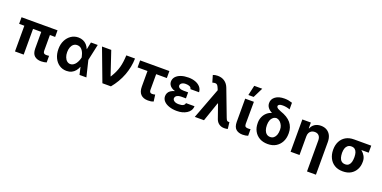

<svg xmlns="http://www.w3.org/2000/svg" viewBox="-13 -1814 6062 3046"><g transform="rotate(20 3018.0 -291.0)"><path d="M63.5 -545.4H671.4V-434.1H63.5ZM151.4 -545.4H298.3V0H151.4ZM437 -152.8V-545.4H583V-170.9Q584 -147.9 589.8 -137.2Q595.7 -126 608.9 -120.6Q619.6 -116.2 641.1 -116.2Q649.9 -116.2 664.6 -117.2Q668.9 -117.7 675.5 -118.4Q682.1 -119.1 683.6 -119.1V-7.8Q663.6 -1.5 642.6 2Q620.1 6.3 593.3 6.3Q522.5 6.3 480 -30.8Q438 -67.9 437 -152.8Z M1021 11.2Q952.1 10.7 899.4 -25.4Q846.2 -61 815.9 -125.5Q785.6 -189.9 785.6 -272.9Q785.6 -355 817.4 -418.5Q848.6 -480.5 902.8 -517.1Q956.1 -552.7 1023.4 -552.7Q1066.9 -552.7 1103.5 -537.1Q1139.2 -522 1166 -492.7Q1191.4 -464.8 1207.5 -424.8H1252.9L1290.5 -273.9L1356.9 0H1240.7L1178.2 -273.9Q1173.8 -296.4 1163.1 -329.1Q1153.8 -356.9 1138.2 -380.4Q1123 -403.3 1100.6 -418Q1078.6 -432.1 1047.9 -432.1Q1011.7 -432.1 985.8 -412.1Q960.4 -392.1 946.3 -356Q932.6 -320.8 932.6 -273.9Q932.6 -225.6 946.8 -190.4Q960.9 -152.8 985.4 -132.8Q1010.7 -111.3 1043 -111.3Q1071.3 -111.3 1094.2 -127Q1117.7 -142.1 1134.3 -166Q1151.4 -190.9 1162.1 -218.3Q1173.3 -246.6 1178.2 -271.5L1235.4 -545.4H1350.1L1290.5 -271.5L1252.9 -124.5H1209.5Q1194.8 -85.9 1169.4 -55.2Q1144.5 -24.4 1106.9 -6.3Q1070.3 11.2 1021 11.2Z M1771 0H1627L1421.9 -545.4H1578.1L1711.4 -148.4H1716.8Q1748.5 -200.7 1770.5 -248Q1791.5 -293.9 1804.2 -340.3Q1816.9 -386.7 1823.2 -436Q1829.6 -482.9 1832.5 -545.4H1979.5Q1976.6 -401.4 1923.8 -260.7Q1870.1 -119.6 1771 0Z M2065.4 -545.4H2559.6V-427.2H2065.4ZM2232.9 -166V-545.4H2379.4V-165.5Q2379.4 -144 2385.3 -132.3Q2391.1 -120.1 2401.9 -115.2Q2412.1 -110.4 2426.8 -110.4Q2442.4 -110.4 2453.6 -112.8Q2470.7 -116.2 2475.6 -117.7L2490.7 -5.9Q2463.9 4.4 2446.8 6.8Q2424.8 9.8 2397 9.8Q2318.8 9.8 2275.9 -33.7Q2232.9 -76.7 2232.9 -166Z M2845.2 -285.6H2954.6V-228H2877.4Q2851.6 -228 2827.1 -221.2Q2804.2 -214.8 2789.1 -199.7Q2775.4 -185.5 2774.4 -163.1Q2775.4 -137.7 2801.3 -119.6Q2828.1 -101.1 2876.5 -101.1Q2928.2 -101.1 2952.1 -115.2Q2977.5 -129.9 2981 -157.2H3125Q3123.5 -116.2 3104 -85Q3083 -52.7 3050.3 -32.7Q3016.6 -11.7 2974.1 -0.5Q2934.6 9.8 2884.3 9.8Q2812.5 9.8 2755.4 -9.8Q2697.8 -28.8 2664.1 -64.5Q2631.3 -99.6 2630.4 -148.4Q2631.3 -178.7 2643.1 -202.6Q2656.2 -228.5 2681.2 -246.1Q2708 -264.6 2748 -275.4Q2788.1 -285.6 2845.2 -285.6ZM2954.6 -329.6V-265.1H2845.2Q2792 -265.1 2753.9 -275.9Q2714.8 -287.1 2689.9 -305.2Q2664.1 -323.7 2651.9 -347.2Q2639.2 -371.1 2639.2 -395.5Q2639.2 -445.3 2670.9 -481Q2703.6 -516.6 2757.8 -534.7Q2812 -552.7 2883.8 -552.7Q2946.8 -552.7 3000 -533.2Q3051.8 -513.7 3083.5 -477.5Q3114.3 -441.9 3117.2 -390.1H2971.2Q2968.3 -416.5 2942.4 -429.7Q2915.5 -442.4 2876.5 -442.4Q2831.1 -442.4 2808.1 -424.8Q2785.2 -407.2 2784.2 -383.3Q2785.2 -358.9 2809.1 -344.2Q2833.5 -329.6 2877.4 -329.6Z M3684.6 8.8Q3634.8 8.8 3599.1 -16.1Q3561.5 -41.5 3543.5 -89.4L3451.2 -353L3391.6 -502L3371.1 -553.2Q3358.4 -583.5 3346.2 -598.1Q3333.5 -612.3 3314 -613.8Q3295.9 -615.2 3262.2 -606L3228 -723.1Q3248.5 -730.5 3266.6 -733.9Q3285.2 -737.3 3308.6 -737.3Q3377 -737.3 3425.8 -703.1Q3475.1 -668.5 3499 -604.5L3665.5 -166Q3676.8 -135.7 3687 -121.6Q3696.3 -108.9 3716.3 -108.9Q3721.2 -108.9 3724.1 -109.4Q3725.6 -109.4 3728 -109.4Q3730.5 -109.4 3731.4 -109.9L3744.6 1Q3734.4 4.4 3717.3 6.8Q3700.7 9.8 3684.6 8.8ZM3342.3 0H3187L3403.3 -573.2L3498 -324.7H3454.1Z M3839.4 -152.8V-545.4H3986.3L3984.4 -170.9Q3985.4 -138.2 4000 -127Q4014.2 -116.2 4042 -116.2Q4052.7 -116.2 4066.4 -117.2Q4070.3 -117.7 4076.7 -118.4Q4083 -119.1 4085 -119.1V-7.8Q4066.9 -1.5 4043.5 2.4Q4019 6.3 3995.1 6.3Q3924.3 6.3 3881.8 -30.8Q3840.3 -67.4 3839.4 -152.8ZM3956.1 -616.7H3866.7L3904.8 -785.6H4040Z M4219.2 -610.8Q4218.8 -677.7 4275.4 -719.2Q4331.1 -760.3 4427.7 -760.3Q4460 -760.3 4493.2 -754.9Q4523.9 -749 4559.1 -737.8V-625.5Q4537.1 -634.8 4505.4 -641.1Q4472.2 -647.9 4439.5 -647.9Q4399.4 -647.9 4380.9 -637.7Q4361.3 -627 4361.3 -608.9Q4361.3 -599.1 4368.2 -589.4Q4373.5 -580.6 4391.6 -569.8Q4407.2 -560.5 4438 -548.8Q4559.1 -508.8 4617.7 -438.5Q4676.3 -367.2 4676.3 -267.1V-257.3Q4676.3 -179.2 4644.5 -118.7Q4611.8 -58.1 4554.7 -23.9Q4498 9.8 4418.5 9.8Q4337.9 9.8 4280.3 -22.9Q4221.7 -56.2 4189.9 -114.7Q4158.2 -171.9 4158.2 -248.5V-258.3Q4158.2 -311 4178.7 -356.4Q4199.2 -401.9 4234.9 -433.1Q4271.5 -465.3 4314.5 -476.1L4313.5 -478.5Q4268.1 -502.4 4243.7 -535.6Q4219.2 -568.8 4219.2 -610.8ZM4306.6 -273.9V-265.6Q4306.6 -220.7 4319.3 -185.1Q4331.5 -150.4 4356.9 -129.4Q4381.8 -108.9 4418.5 -108.9Q4454.1 -108.9 4478.5 -129.4Q4503.4 -149.9 4515.6 -184.6Q4527.8 -219.7 4527.8 -265.6V-273.9Q4527.8 -309.6 4513.7 -340.8Q4498.5 -374 4475.1 -396Q4449.7 -418.9 4418.5 -424.8Q4382.8 -424.8 4357.4 -404.8Q4331.1 -383.8 4319.3 -351.1Q4306.6 -315.9 4306.6 -273.9Z M4955.1 -315.4V0H4804.2V-545.4H4948.2V-449.2H4954.6Q4973.1 -497.1 5015.6 -524.9Q5058.1 -552.7 5118.7 -552.7Q5176.3 -552.7 5218.3 -527.8Q5260.7 -502.4 5283.7 -457Q5306.6 -410.2 5306.6 -347.2V204.6H5155.8V-320.3Q5155.8 -370.1 5129.9 -398.9Q5105 -426.8 5058.6 -426.8Q5028.3 -426.8 5004.9 -413.6Q4981.4 -400.4 4968.3 -375.5Q4955.1 -350.6 4955.1 -315.4Z M5427.7 -258.3V-270Q5428.7 -344.2 5458 -401.9Q5487.8 -460.4 5544.9 -494.6Q5602.1 -528.3 5685.1 -528.3Q5695.8 -522.5 5707 -505.9Q5715.3 -492.2 5734.4 -473.1Q5751.5 -456.1 5782.2 -446.3Q5820.3 -434.1 5856 -404.3Q5891.1 -374.5 5913.1 -335.4Q5935.5 -293.9 5935.1 -248.5V-238.8Q5936 -168.9 5906.2 -112.8Q5876.5 -55.7 5821.3 -22.9Q5766.1 9.8 5686 9.8Q5602.5 9.8 5545.9 -25.4Q5488.8 -60.1 5458.5 -121.6Q5428.2 -182.6 5427.7 -258.3ZM5577.6 -270V-258.3Q5578.6 -216.8 5588.4 -183.1Q5598.6 -148.4 5622.1 -129.4Q5645.5 -108.9 5686 -108.9Q5722.7 -108.9 5744.6 -129.4Q5766.6 -149.9 5775.9 -183.1Q5785.2 -219.2 5785.2 -258.3V-270Q5785.2 -305.2 5775.9 -339.4Q5766.1 -371.6 5744.6 -390.1Q5722.2 -409.7 5685.1 -409.7Q5646.5 -409.7 5622.6 -390.1Q5598.6 -370.6 5588.4 -339.4Q5578.6 -310.1 5577.6 -270ZM5685.1 -528.3H5973.6V-409.7H5685.1Z"/></g></svg>

Font: My Font
Style: Bold
Weight: 500
Designer: Rasmus Andersson
Foundry: rsms
Version: Version 0.001